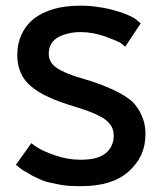

<svg xmlns="http://www.w3.org/2000/svg" viewBox="-20 -633 558 667"><path d="M35.2 -60.5Q37.1 -59.6 43.9 -53.7Q47.9 -49.8 54.7 -44.9Q61.5 -40 71.3 -35.2Q80.1 -29.3 90.8 -23.4Q102.5 -17.6 115.2 -11.7Q127 -5.9 143.6 -1Q159.2 2.9 178.7 6.8Q198.2 10.7 219.7 12.7Q240.2 13.7 261.7 13.7Q316.4 13.7 357.4 1Q398.4 -11.7 426.8 -37.1Q455.1 -62.5 470.7 -94.7Q485.4 -127.9 485.4 -168Q485.4 -202.1 472.7 -230.5Q460.9 -258.8 438.5 -281.2Q414.1 -301.8 375 -320.3Q335.9 -338.9 282.2 -355.5Q243.2 -366.2 216.8 -377Q190.4 -387.7 176.8 -397.5Q163.1 -406.2 156.2 -418.9Q149.4 -430.7 149.4 -446.3Q149.4 -463.9 156.2 -477.5Q163.1 -491.2 177.7 -501Q193.4 -510.7 212.9 -515.6Q233.4 -521.5 259.8 -521.5Q282.2 -521.5 302.7 -517.6Q324.2 -513.7 343.8 -506.8Q363.3 -499 377 -494.1Q389.6 -488.3 396.5 -485.4Q402.3 -480.5 407.2 -477.5Q412.1 -473.6 415 -470.7Q432.6 -498 468.8 -551.8Q463.9 -555.7 450.2 -567.4Q440.4 -574.2 421.9 -582Q404.3 -589.8 377.9 -596.7Q351.6 -604.5 322.3 -608.4Q293 -613.3 259.8 -613.3Q207 -613.3 166 -601.6Q126 -589.8 96.7 -567.4Q68.4 -543.9 54.7 -512.7Q40 -481.4 40 -442.4Q40 -407.2 51.8 -380.9Q63.5 -353.5 86.9 -334Q110.4 -313.5 148.4 -295.9Q186.5 -278.3 239.3 -262.7Q278.3 -251 305.7 -239.3Q333 -227.5 346.7 -216.8Q360.4 -206.1 368.2 -192.4Q375 -178.7 375 -161.1Q375 -141.6 367.2 -126Q360.4 -111.3 345.7 -99.6Q332 -88.9 309.6 -83Q288.1 -78.1 258.8 -78.1Q236.3 -78.1 214.8 -82Q192.4 -85.9 169.9 -93.8Q147.5 -101.6 132.8 -108.4Q118.2 -115.2 111.3 -120.1Q103.5 -124 97.7 -128.9Q92.8 -132.8 88.9 -135.7Q71.3 -111.3 35.2 -60.5Z"/></svg>

Font: TextaAlt
Style: Bold
Weight: 400
Designer: Daniel Hernandez & Miguel Hernandez
Version: Version 1.005;com.myfonts.easy.latinotype.texta.alt-bold.wfk